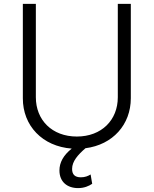

<svg xmlns="http://www.w3.org/2000/svg" viewBox="-20 -747 784 980"><path d="M581.3 -727.3V-250.4C581.3 -134.6 498.9 -50.1 372.2 -50.1C245.4 -50.1 163 -134.6 163 -250.4V-727.3H96.6V-245.7C96.2 -105.1 196.7 0.4 346.2 11.4C302.9 45.8 283.4 83.1 283.4 122.9C283.4 181.5 323.5 213.1 378.6 213.1C409.8 213.1 433.2 202.8 450.6 191.1L442.5 143.5C430 151.3 414.1 158 392.8 158C361.9 158 348 143.5 348 115.1C348 76.3 377.5 43.3 416.2 9.6C555.8 -8.2 647.7 -111.2 647.7 -245.7V-727.3Z"/></svg>

Font: Karasuma Gothic
Style: Light
Weight: 300
Designer: Rasmus Andersson / Ryoko Nishizuka
Foundry: rsms
Version: Version 1.00